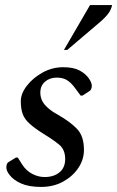

<svg xmlns="http://www.w3.org/2000/svg" viewBox="-20 -727 462 757"><path d="M142 10Q94 10 63.5 -3.5Q33 -17 18 -37Q5 -53 5 -67Q5 -73 7 -79.5Q9 -86 17 -90L43 -106H50L67 -79Q83 -54 107 -41.5Q131 -29 156 -29Q192 -29 214.5 -47.5Q237 -66 237 -100Q237 -137 213.5 -156.5Q190 -176 152 -199Q117 -221 97 -239Q77 -257 69.5 -277.5Q62 -298 62 -328Q62 -358 86 -389Q110 -420 148 -441Q186 -462 229 -462Q270 -462 294 -449Q318 -436 331 -417Q342 -400 342 -389Q342 -382 339.5 -376Q337 -370 330 -366L305 -350H298L275 -381Q261 -400 245 -410.5Q229 -421 204 -421Q176 -421 157.5 -405Q139 -389 139 -362Q139 -334 157.5 -313Q176 -292 206 -276Q257 -247 284 -218.5Q311 -190 311 -136Q311 -98 289 -65Q267 -32 229 -11Q191 10 142 10ZM232 -530 335 -707H422Q419 -692 410 -678Q401 -664 379 -644L245 -530Z"/></svg>

Font: Spectral Medium
Style: Italic
Weight: 500
Italic angle: -10°
Designer: Jean-Baptiste Levee
Foundry: Production Type
Version: Version 2.001